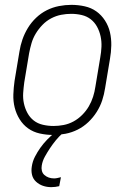

<svg xmlns="http://www.w3.org/2000/svg" viewBox="-20 -548 540 791"><path d="M199 8Q171 8 144 2Q117 -4 96 -19Q75 -34 61 -56.5Q47 -79 40.5 -105Q34 -131 35 -159Q36 -187 40 -215L60 -335Q64 -361 72.5 -385.5Q81 -410 95 -433Q109 -456 129 -475Q149 -494 173 -506Q197 -518 223 -523Q249 -528 274 -528Q302 -528 329 -522Q356 -516 377 -501Q398 -486 412.5 -463.5Q427 -441 433 -415Q439 -389 438.5 -361Q438 -333 433 -305L413 -185Q409 -159 401 -134.5Q393 -110 378.5 -87Q364 -64 344 -45Q324 -26 300 -14Q276 -2 250 3Q224 8 199 8ZM201 -29Q221 -29 242 -33Q263 -37 282.5 -47.5Q302 -58 318.5 -74.5Q335 -91 346 -110Q357 -129 363.5 -149.5Q370 -170 373 -191L393 -311Q397 -333 398 -355Q399 -377 394.5 -398Q390 -419 380 -437.5Q370 -456 354 -468.5Q338 -481 317 -486Q296 -491 273 -491Q253 -491 232 -487Q211 -483 191 -472.5Q171 -462 155 -445.5Q139 -429 127.5 -410Q116 -391 110 -370.5Q104 -350 100 -329L80 -209Q77 -187 75.5 -165Q74 -143 78.5 -122Q83 -101 93 -82.5Q103 -64 119 -51.5Q135 -39 156.5 -34Q178 -29 201 -29ZM191 223Q173 223 157 217.5Q141 212 128.5 200.5Q116 189 112 172.5Q108 156 111 138Q114 117 124 97.5Q134 78 146.5 60.5Q159 43 174.5 27Q190 11 207 -2L215 -8H240L239 0Q223 14 210 30Q197 46 186 62.5Q175 79 165 97Q155 115 152 134Q150 145 152.5 155.5Q155 166 163 173Q171 180 181 183.5Q191 187 203 187Q209 187 216 185.5Q223 184 231 182L224 219Q216 221 207.5 222Q199 223 191 223Z"/></svg>

Font: Iosevka Curly Extralight
Style: Italic
Weight: 200
Italic angle: -9°
Monospace: yes
Designer: Belleve Invis
Foundry: Belleve Invis
Version: Version 22.1.2; ttfautohint (v1.8.4)